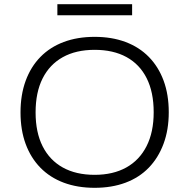

<svg xmlns="http://www.w3.org/2000/svg" viewBox="-20 -889 903 917"><path d="M432 8Q350 8 284.5 -16.5Q219 -41 173 -88Q127 -135 102.5 -201.5Q78 -268 78 -352Q78 -436 102.5 -503Q127 -570 173 -617Q219 -664 284.5 -688.5Q350 -713 432 -713Q514 -713 579.5 -688.5Q645 -664 691 -617Q737 -570 761.5 -503.5Q786 -437 786 -353Q786 -269 761 -202Q736 -135 690.5 -88Q645 -41 579.5 -16.5Q514 8 432 8ZM432 -54Q520 -54 583 -89Q646 -124 680 -191Q714 -258 714 -353Q714 -449 680.5 -515.5Q647 -582 584 -616.5Q521 -651 432 -651Q343 -651 280 -616Q217 -581 183.5 -514.5Q150 -448 150 -352Q150 -257 183.5 -190.5Q217 -124 280 -89Q343 -54 432 -54ZM254 -816V-869H611V-816Z"/></svg>

Font: Nunito Sans 10pt SemiExpanded Light
Style: Regular
Weight: 300
Width: 6
Designer: Vernon Adams
Foundry: Vernon Adams
Version: Version 3.101;gftools[0.9.27]